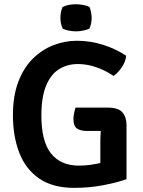

<svg xmlns="http://www.w3.org/2000/svg" viewBox="-20 -894 689 928"><path d="M465 -194.5Q465 -211 465.2 -227.8Q465.5 -244.5 467 -261H400Q370.5 -261 352.8 -272.5Q335 -284 335 -318Q335 -331.5 338 -346.8Q341 -362 345 -374H500Q551.5 -374 571.5 -351Q591.5 -328 591.5 -289.5V-28Q547.5 -12 480 1Q412.5 14 339 14Q234 14 168.5 -31.8Q103 -77.5 72.8 -156.8Q42.5 -236 42.5 -337Q42.5 -430 68.2 -498Q94 -566 138.2 -610Q182.5 -654 237.8 -675.5Q293 -697 351.5 -697Q417 -697 479.5 -677Q542 -657 590 -624.5Q587 -595 568 -567.8Q549 -540.5 528.5 -527Q492 -552.5 447 -568.5Q402 -584.5 357 -584.5Q305 -584.5 265.2 -559.5Q225.5 -534.5 202.8 -479.8Q180 -425 180 -335.5Q180 -211 226.5 -152.2Q273 -93.5 362 -93.5Q390.5 -93.5 416.5 -97.2Q442.5 -101 465 -106ZM272 -808Q272 -836.5 282.5 -860Q308.5 -873.5 347.5 -873.5Q364.5 -873.5 383.5 -869.8Q402.5 -866 412.5 -860Q417.5 -848.5 420.2 -834.2Q423 -820 423 -808Q423 -780 412.5 -756.5Q403 -750.5 383.8 -746.5Q364.5 -742.5 347.5 -742.5Q330 -742.5 311.2 -746.2Q292.5 -750 282.5 -756.5Q272 -780 272 -808Z"/></svg>

Font: Signika SC SemiBold
Style: Regular
Weight: 600
Designer: Anna Giedryś
Foundry: Anna Giedryś
Version: Version 2.000; ttfautohint (v1.8.3) -l 8 -r 50 -G 200 -x 9 -